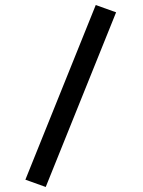

<svg xmlns="http://www.w3.org/2000/svg" viewBox="-20 -731 570 764"><path d="M361 -711 442 -682 162 13 81 -16Z"/></svg>

Font: Panefresco 500wt
Style: Regular
Weight: 700
Foundry: Campivisivi & Chank Co
Version: Version 1.001